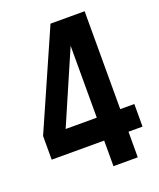

<svg xmlns="http://www.w3.org/2000/svg" viewBox="-129 -765 700 846"><g transform="rotate(-20 220.5 -342.5)"><path d="M436 -226V-120H370V0H256V-120H10V-231L210 -685H370V-226ZM260 -226V-563L114 -226Z"/></g></svg>

Font: Khand SemiBold
Style: Regular
Weight: 600
Designer: Devanagari: Sanchit Sawaria, Jyotish Sonowal; Latin: Satya Rajpurohit
Foundry: Indian Type Foundry
Version: Version 1.101;PS 1.0;hotconv 1.0.78;makeotf.lib2.5.61930; tt